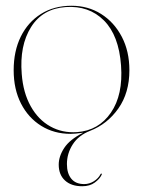

<svg xmlns="http://www.w3.org/2000/svg" viewBox="-20 -455 497 667"><path d="M228.5 -435Q286 -435 331.2 -406.5Q376.5 -378 403 -327.5Q429.5 -277 429.5 -211Q429.5 -132.5 391.2 -78.2Q353 -24 293 -0.5Q253 15 232.8 46.5Q212.5 78 212.5 115Q212.5 147.5 227.8 166Q243 184.5 272.5 184.5Q290.5 184.5 306.2 174.5Q322 164.5 329 150.5Q330.5 147.5 332.5 148Q335 149 333 152.5Q326.5 166.5 309.2 179.2Q292 192 265.5 192Q227.5 192 205.8 172Q184 152 184 117Q184 88 203.2 58.8Q222.5 29.5 269 6Q241.5 10 225.5 10Q168 10 123.2 -17.8Q78.5 -45.5 53 -95.2Q27.5 -145 27.5 -211Q27.5 -277.5 52.2 -327.8Q77 -378 122.2 -406.5Q167.5 -435 228.5 -435ZM247.5 4Q322.5 -1.5 365.2 -63.5Q408 -125.5 400.5 -227.5Q393 -332 341 -384Q289 -436 208.5 -430.5Q128 -425 87.8 -360.8Q47.5 -296.5 55.5 -198Q60.5 -132.5 86.8 -85.8Q113 -39 154.8 -15.8Q196.5 7.5 247.5 4Z"/></svg>

Font: Fraunces 144pt S000 Thin
Style: Regular
Weight: 100
Version: Version 1.000; ttfautohint (v1.8.3)